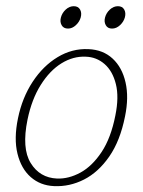

<svg xmlns="http://www.w3.org/2000/svg" viewBox="-20 -608 472 635"><path d="M272.5 -445.5Q321 -443.5 352.5 -414.2Q384 -385 395.2 -335.5Q406.5 -286 393.5 -223Q377.5 -142.5 341.5 -90.5Q305.5 -38.5 257.8 -14.2Q210 10 158.5 7.5Q113.5 5.5 81.8 -22.2Q50 -50 37.8 -99.8Q25.5 -149.5 39.5 -217Q53.5 -285 88 -337.5Q122.5 -390 170.5 -419Q218.5 -448 272.5 -445.5ZM168.5 -17.5Q207 -16 246 -37.2Q285 -58.5 316 -105.2Q347 -152 361.5 -226Q374 -287 363.2 -330Q352.5 -373 325.8 -396.2Q299 -419.5 263.5 -420.5Q222 -422.5 183.2 -398.5Q144.5 -374.5 114.8 -327.2Q85 -280 71 -212.5Q51.5 -117.5 81.5 -68.8Q111.5 -20 168.5 -17.5ZM205 -513.5Q190 -513.5 183.8 -524.8Q177.5 -536 181.5 -550.5Q185.5 -565.5 197.5 -576.5Q209.5 -587.5 224 -587.5Q238.5 -587.5 244.8 -576.5Q251 -565.5 247 -550.5Q243 -536 231 -524.8Q219 -513.5 205 -513.5ZM350.5 -513.5Q336 -513.5 329.8 -524.8Q323.5 -536 327.5 -550.5Q331.5 -565.5 343.5 -576.5Q355.5 -587.5 370 -587.5Q384.5 -587.5 390.8 -576.5Q397 -565.5 393 -550.5Q389 -536 377 -524.8Q365 -513.5 350.5 -513.5Z"/></svg>

Font: Fraunces 72pt S100 Thin
Style: Italic
Weight: 100
Italic angle: -16°
Version: Version 1.000; ttfautohint (v1.8.3)